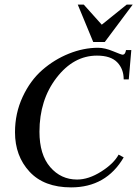

<svg xmlns="http://www.w3.org/2000/svg" viewBox="-20 -802 604 832"><path d="M384 -620 317 -782H343L421 -695L529 -782H555L434 -620ZM400 -561Q299 -561 225 -465Q151 -369 151 -231Q151 -132 197.5 -78Q244 -24 314 -24Q364 -24 418.5 -58.5Q473 -93 494 -132L516 -120Q440 10 288 10Q171 10 108 -58Q45 -126 45 -229Q45 -311 78 -382Q111 -453 163 -498.5Q215 -544 278.5 -569.5Q342 -595 405 -595Q434 -595 470 -580Q506 -565 511 -565Q523 -565 526 -585H549L538 -458H516Q516 -503 488 -532Q460 -561 400 -561Z"/></svg>

Font: Judson
Style: Italic
Weight: 400
Italic angle: -9.5°
Version: Version 20110429